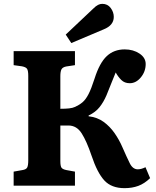

<svg xmlns="http://www.w3.org/2000/svg" viewBox="-20 -966 811 999"><path d="M628 13Q560 13 523 -27Q486 -67 456 -157Q431 -231 405 -272Q379 -313 336 -313H294V-128Q294 -102 300 -93.5Q306 -85 326 -81L370 -73V0H51V-73L96 -81Q116 -84 121.5 -94.5Q127 -105 127 -132V-572Q127 -598 121 -607.5Q115 -617 94 -621L51 -627V-700H370V-627L324 -620Q305 -616 299.5 -604.5Q294 -593 294 -569V-400Q321 -400 339.5 -402Q358 -404 371 -410Q393 -420 409.5 -434Q426 -448 440.5 -476Q455 -504 472 -557Q498 -639 535.5 -674Q573 -709 629 -709Q673 -709 705.5 -687.5Q738 -666 738 -633Q738 -594 713 -563.5Q688 -533 655 -533Q628 -533 611 -550Q594 -567 582 -589Q572 -565 562.5 -541Q553 -517 534 -470Q519 -435 498 -408.5Q477 -382 441 -365V-361Q486 -356 519 -332Q552 -308 576 -273.5Q600 -239 616 -202Q640 -147 655.5 -116Q671 -85 697 -85Q715 -85 737 -96L761 -39Q732 -11 700 1Q668 13 628 13ZM351 -742 322 -786 465 -921Q479 -935 490 -940.5Q501 -946 512 -946Q540 -946 556 -924.5Q572 -903 572 -878Q572 -834 519 -813Z"/></svg>

Font: Literata 12pt
Style: Bold
Weight: 700
Designer: Latin by Veronika Burian and Jose Scaglione. Greek by Irene Vlachou. Cyrillic by Vera Evstafieva.
Foundry: TypeTogether
Version: Version 3.002